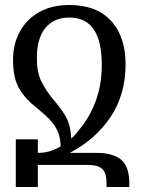

<svg xmlns="http://www.w3.org/2000/svg" viewBox="-20 -746 567 766"><path d="M481 -489Q481 -368 420.5 -278.5Q360 -189 258 -136H132Q179 -136 222 -162Q221 -200 208 -226.5Q195 -253 173.5 -274Q152 -295 126 -316Q82 -350 57 -392Q32 -434 32 -507Q32 -571 59.5 -620.5Q87 -670 137 -698Q187 -726 257 -726Q365 -726 423 -663Q481 -600 481 -489ZM191 -351Q221 -317 241.5 -282.5Q262 -248 264 -193Q282 -209 297 -230Q336 -275 361 -340.5Q386 -406 386 -488Q386 -676 257 -676Q196 -676 161.5 -635Q127 -594 127 -513Q127 -457 145 -421Q163 -385 191 -351ZM43 0V-190H131V-136H366Q430 -136 463 -109Q496 -82 496 -13V0H405V-16Q405 -55 388.5 -71.5Q372 -88 331 -88H131V0Z"/></svg>

Font: Noto Serif Armenian Condensed Medium
Style: Regular
Weight: 500
Width: 3
Designer: Monotype Design Team
Foundry: Monotype Imaging Inc.
Version: Version 2.008; ttfautohint (v1.8.4.7-5d5b)